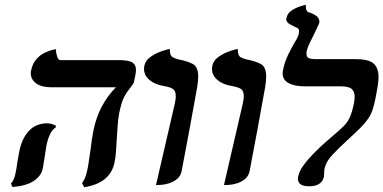

<svg xmlns="http://www.w3.org/2000/svg" viewBox="-20 -770 1607 805"><path d="M480 -297Q475 -271 473.5 -245Q472 -219 470 -193Q468 -165 466.5 -138Q465 -111 460 -88Q442 -2 333 15L324 -2Q331 -12 336.5 -24.5Q342 -37 345 -53Q349 -68 352 -91Q355 -114 359 -138Q365 -190 372 -224Q394 -331 466 -404H195Q154 -404 131.5 -420.5Q109 -437 109 -463Q109 -467 109.5 -470Q110 -473 111 -477Q117 -505 133 -522.5Q149 -540 168 -549Q187 -558 200.5 -561Q214 -564 214 -564Q215 -546 220 -532Q225 -518 233 -518H477Q520 -518 535 -508Q550 -498 550 -478Q550 -473 549.5 -467.5Q549 -462 548 -457L543 -433Q542 -423 535.5 -414.5Q529 -406 521 -395Q511 -383 500.5 -363.5Q490 -344 480 -297ZM175 -161Q174 -154 171.5 -140Q169 -126 167 -111Q165 -96 162.5 -82Q160 -68 159 -62Q152 -31 120 -10.5Q88 10 32 14L26 -1Q32 -6 37.5 -18.5Q43 -31 45 -44Q47 -51 49 -64Q51 -77 53 -92Q55 -106 58 -119.5Q61 -133 62 -140Q73 -192 102.5 -222.5Q132 -253 178 -253Q198 -253 215 -242L213 -235Q200 -228 190 -207.5Q180 -187 175 -161Z M634 6 713 -336Q717 -353 717 -367Q717 -390 704.5 -397.5Q692 -405 669 -409Q630 -415 607 -434.5Q584 -454 584 -480Q584 -483 584 -486.5Q584 -490 585 -493Q589 -514 606 -527.5Q623 -541 643 -549.5Q663 -558 677.5 -561.5Q692 -565 692 -565V-561Q692 -536 705 -529.5Q718 -523 728 -521Q765 -514 788 -502Q811 -490 811 -449Q811 -440 810 -429.5Q809 -419 807 -406Q791 -318 775 -230Q759 -142 742 -55Q738 -33 723.5 -20.5Q709 -8 690.5 -2Q672 4 656.5 5Q641 6 634 6Z M919 6 998 -336Q1002 -353 1002 -367Q1002 -390 989.5 -397.5Q977 -405 954 -409Q915 -415 892 -434.5Q869 -454 869 -480Q869 -483 869 -486.5Q869 -490 870 -493Q874 -514 891 -527.5Q908 -541 928 -549.5Q948 -558 962.5 -561.5Q977 -565 977 -565V-561Q977 -536 990 -529.5Q1003 -523 1013 -521Q1050 -514 1073 -502Q1096 -490 1096 -449Q1096 -440 1095 -429.5Q1094 -419 1092 -406Q1076 -318 1060 -230Q1044 -142 1027 -55Q1023 -33 1008.5 -20.5Q994 -8 975.5 -2Q957 4 941.5 5Q926 6 919 6Z M1266 -556Q1265 -553 1265 -550Q1265 -547 1265 -545Q1265 -530 1275.5 -526Q1286 -522 1302 -522H1470Q1526 -522 1546.5 -503.5Q1567 -485 1567 -447Q1567 -430 1563.5 -408.5Q1560 -387 1555 -361Q1549 -330 1542 -309.5Q1535 -289 1523 -271.5Q1511 -254 1490.5 -233.5Q1470 -213 1435 -181Q1398 -147 1372.5 -119.5Q1347 -92 1341 -64Q1340 -57 1339.5 -52.5Q1339 -48 1339 -44Q1339 -40 1338.5 -35.5Q1338 -31 1338 -29Q1329 11 1276 11Q1229 11 1229 -21Q1229 -24 1229.5 -27Q1230 -30 1231 -33Q1235 -53 1252.5 -77Q1270 -101 1294 -125.5Q1318 -150 1341.5 -171Q1365 -192 1381 -205Q1408 -228 1423 -243.5Q1438 -259 1447 -279Q1456 -299 1463 -332Q1465 -341 1466 -349.5Q1467 -358 1467 -365Q1467 -385 1455 -396.5Q1443 -408 1408 -408H1257Q1215 -408 1190 -421.5Q1165 -435 1165 -463Q1165 -467 1165.5 -470.5Q1166 -474 1167 -478Q1174 -512 1188.5 -541.5Q1203 -571 1217 -595Q1222 -602 1227 -612.5Q1232 -623 1233 -630Q1234 -633 1234 -638Q1234 -647 1230 -650.5Q1226 -654 1221 -655Q1210 -660 1195 -668.5Q1180 -677 1180 -690Q1180 -691 1180.5 -692Q1181 -693 1181 -694Q1185 -714 1202 -725.5Q1219 -737 1237.5 -743Q1256 -749 1262 -750Q1262 -731 1266 -725.5Q1270 -720 1272 -719Q1289 -715 1304 -705Q1319 -695 1319 -680V-675Q1319 -674 1311 -656.5Q1303 -639 1294 -621Q1285 -603 1282 -597Q1278 -589 1273 -577.5Q1268 -566 1266 -556Z"/></svg>

Font: Libertinus Serif Semibold Italic
Style: Regular
Weight: 600
Italic angle: -11.5°
Designer: Philipp H. Poll, Khaled Hosny
Foundry: Caleb Maclennan
Version: Version 7.051;RELEASE